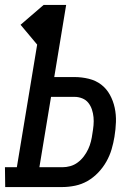

<svg xmlns="http://www.w3.org/2000/svg" viewBox="-44 -755 564 775"><path d="M-23 0 -24 -80H24L106 -575L39 -655L132 -735H223L175 -444H256Q286 -444 314.5 -437Q343 -430 364.5 -413.5Q386 -397 399.5 -372.5Q413 -348 419 -320Q425 -292 424 -262.5Q423 -233 418 -203Q414 -178 406.5 -152.5Q399 -127 385.5 -103Q372 -79 352.5 -58.5Q333 -38 309.5 -24.5Q286 -11 259.5 -5.5Q233 0 208 0ZM208 -80Q224 -80 240 -84.5Q256 -89 270 -99.5Q284 -110 294.5 -124Q305 -138 312 -153Q319 -168 323 -184Q327 -200 329 -216Q332 -233 333.5 -249.5Q335 -266 333.5 -282Q332 -298 327 -313Q322 -328 312.5 -340Q303 -352 288 -358Q273 -364 257 -364H162L115 -80Z"/></svg>

Font: Iosevka Curly Slab Medium
Style: Italic
Weight: 500
Italic angle: -9°
Monospace: yes
Designer: Belleve Invis
Foundry: Belleve Invis
Version: Version 22.1.2; ttfautohint (v1.8.4)